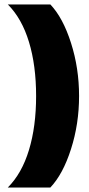

<svg xmlns="http://www.w3.org/2000/svg" viewBox="-20 -708 400 862"><path d="M15.1 -688H206.1Q262.7 -628.4 298.8 -515.1Q335 -401.9 335 -276.9Q335 -151.9 298.8 -38.8Q262.7 74.2 206.1 133.8H15.1Q78.1 70.8 110.1 -34.7Q142.1 -140.1 142.1 -276.9Q142.1 -414.1 110.1 -519.5Q78.1 -625 15.1 -688Z"/></svg>

Font: Overused Grotesk Black
Style: Regular
Weight: 900
Version: Version 0.002